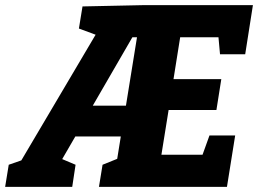

<svg xmlns="http://www.w3.org/2000/svg" viewBox="-57 -727 1004 747"><path d="M-37 0 -23 -86 26 -103 315 -592 250 -616 264 -702 500 -707H927L897 -516H799L793 -582H644L618 -419H804L785 -299H599L571 -125H731L758 -200H858L826 0H328L342 -86L399 -109L413 -196H236L185 -108L237 -86L224 0ZM304 -316H433L476 -582H458Z"/></svg>

Font: Bitter ExtraBold
Style: Italic
Weight: 800
Italic angle: -9°
Designer: Sol Matas, and Bitter project Authors
Foundry: Sol Matas
Version: Version 2.001